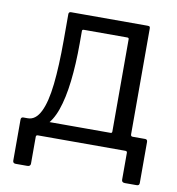

<svg xmlns="http://www.w3.org/2000/svg" viewBox="-76 -599 740 801"><g transform="rotate(10 293.5 -198.5)"><path d="M43 133Q37 133 34 130Q31 127 31 122V-52Q31 -63 41 -63H411Q417 -63 417 -70V-461Q417 -467 410 -467H226Q219 -467 219 -461L151 -520Q151 -530 161 -530H484Q492 -530 494 -528Q496 -526 496 -519V-72Q496 -63 504 -63H557Q567 -63 567 -52V122Q567 127 564.5 130Q562 133 555 133H506Q492 133 492 121V7Q492 0 484 0H114Q106 0 106 7V121Q106 133 92 133ZM64 -23 60 -63Q93 -63 113.5 -104Q134 -145 142.5 -222.5Q151 -300 151 -410V-520H219V-408Q219 -320 210.5 -247Q202 -174 184 -123Q166 -72 136 -46Q106 -20 64 -23Z"/></g></svg>

Font: Libre Franklin
Style: Regular
Weight: 400
Designer: Pablo Impallari, Rodrigo Fuenzalida, Nhung Nguyen
Foundry: Impallari Type
Version: Version 3.000